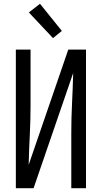

<svg xmlns="http://www.w3.org/2000/svg" viewBox="-20 -998 540 1018"><path d="M64 0V-735H142V-441Q142 -362 138 -283Q134 -204 132 -124L342 -735H436V0H358V-294Q358 -373 362 -452Q366 -531 368 -611L158 0ZM261 -796 133 -932 192 -978 308 -834Z"/></svg>

Font: Iosevka Fixed
Style: Regular
Weight: 400
Monospace: yes
Designer: Belleve Invis
Foundry: Belleve Invis
Version: Version 33.2.4